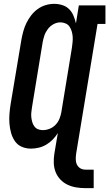

<svg xmlns="http://www.w3.org/2000/svg" viewBox="-20 -763 567 996"><path d="M423 213Q398 213 374.5 209Q351 205 330 195Q309 185 293 168Q277 151 268.5 129.5Q260 108 259 83.5Q258 59 262 34L280 -73Q269 -55 254 -39.5Q239 -24 220.5 -13Q202 -2 181.5 3Q161 8 141 8Q115 8 93 -1.5Q71 -11 57.5 -30.5Q44 -50 37.5 -73.5Q31 -97 29 -121.5Q27 -146 29 -171.5Q31 -197 35 -222L91 -557Q95 -579 101 -601Q107 -623 117 -643.5Q127 -664 141.5 -683Q156 -702 175.5 -716Q195 -730 217 -736.5Q239 -743 261 -743Q283 -743 303.5 -736.5Q324 -730 338.5 -715.5Q353 -701 361 -682Q369 -663 374 -642L389 -735H527V-639H486L375 34Q373 49 373 63.5Q373 78 379 90.5Q385 103 396.5 110Q408 117 423 117H466V213ZM202 -88Q220 -88 237.5 -95Q255 -102 268 -115.5Q281 -129 288 -146Q295 -163 298 -180L353 -515Q355 -530 356.5 -544.5Q358 -559 357 -573Q356 -587 352 -600.5Q348 -614 340.5 -625Q333 -636 320 -641.5Q307 -647 293 -647Q275 -647 257.5 -637.5Q240 -628 228 -612Q216 -596 210 -578Q204 -560 201 -542L146 -207Q144 -193 142.5 -180Q141 -167 142.5 -154Q144 -141 147.5 -129Q151 -117 158.5 -107Q166 -97 177.5 -92.5Q189 -88 202 -88Z"/></svg>

Font: Iosevka Curly Slab
Style: Bold Italic
Weight: 700
Italic angle: -9°
Monospace: yes
Designer: Belleve Invis
Foundry: Belleve Invis
Version: Version 22.1.2; ttfautohint (v1.8.4)